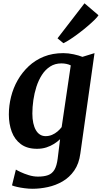

<svg xmlns="http://www.w3.org/2000/svg" viewBox="-20 -889 615 1160"><path d="M465.5 38Q457.5 100 428.5 141.5Q399.5 183 358 207Q316.5 231 269.2 241.2Q222 251.5 176.5 251.5Q153.5 251.5 128.5 248.2Q103.5 245 82.8 240.2Q62 235.5 52.5 231L76 135.5Q83.5 140.5 104.5 150.5Q125.5 160.5 153.5 169.2Q181.5 178 209.5 178Q246 178 270.2 169.2Q294.5 160.5 308.8 136.8Q323 113 328.5 69L343 -48Q327.5 -33 306.5 -19.8Q285.5 -6.5 259.8 1.8Q234 10 203.5 10Q144 10 106.2 -18Q68.5 -46 51 -93Q33.5 -140 33.5 -197.5Q33.5 -251 46.8 -304.2Q60 -357.5 87 -404.8Q114 -452 153.5 -489Q193 -526 245.2 -547Q297.5 -568 362.5 -568Q392.5 -568 424.8 -561Q457 -554 478 -545.5L551 -568ZM407.5 -494Q395.5 -500 380.8 -503Q366 -506 351 -506Q312.5 -506 283.2 -487.2Q254 -468.5 233.5 -436.8Q213 -405 200.2 -365.5Q187.5 -326 181.5 -284Q175.5 -242 175.5 -203.5Q175.5 -171 181 -145.8Q186.5 -120.5 196.8 -102.8Q207 -85 221.8 -75.8Q236.5 -66.5 255.5 -66.5Q276 -66.5 294.2 -74.2Q312.5 -82 327.2 -94.5Q342 -107 352.5 -121ZM327.5 -657.5 490.5 -869 575 -797Q569.5 -787 551.8 -769.5Q534 -752 509.2 -730.8Q484.5 -709.5 457.2 -689Q430 -668.5 405.2 -652.2Q380.5 -636 363 -628Z"/></svg>

Font: Merriweather Light 18pt
Style: Bold Italic
Weight: 700
Italic angle: -7.8°
Version: Version 2.101